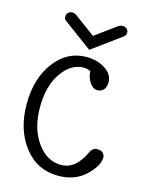

<svg xmlns="http://www.w3.org/2000/svg" viewBox="-104 -713 587 786"><g transform="rotate(15 190.0 -320.5)"><path d="M380 -110Q380 -75 335.5 -32.5Q291 10 220 10Q130 10 75 -61.5Q20 -133 20 -241Q20 -349 73 -419.5Q126 -490 208 -490Q253 -490 287 -468.5Q321 -447 321 -412Q321 -394 311.5 -382Q302 -370 284 -370Q266 -370 252 -390.5Q238 -411 237 -438Q221 -445 209 -445Q154 -445 115 -388.5Q76 -332 76 -242.5Q76 -153 117.5 -94.5Q159 -36 220 -36Q281 -36 317 -113Q328 -137 346 -137Q364 -137 372 -128.5Q380 -120 380 -110ZM88 -611Q80 -616 80 -627Q80 -638 87 -644.5Q94 -651 104 -651Q114 -651 122 -645L210 -580L299 -645Q308 -651 318 -651Q328 -651 335 -645Q342 -639 342 -628.5Q342 -618 333 -611L210 -521Z"/></g></svg>

Font: Glass Antiqua
Style: Regular
Weight: 400
Version: 1.001